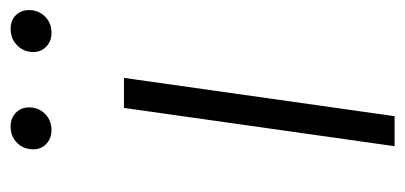

<svg xmlns="http://www.w3.org/2000/svg" viewBox="-226 -556 782 371"><g transform="rotate(-90 165.5 -371.0)"><path d="M126 0H68L142 -523H200ZM62 -698Q62 -717 74.5 -729.5Q87 -742 106 -742Q122 -742 132.5 -732Q143 -722 143 -706Q143 -688 130.5 -675.5Q118 -663 99 -663Q83 -663 72.5 -673Q62 -683 62 -698ZM250 -698Q250 -717 263 -729.5Q276 -742 295 -742Q311 -742 321 -732Q331 -722 331 -706Q331 -688 318.5 -675.5Q306 -663 287 -663Q271 -663 260.5 -673Q250 -683 250 -698Z"/></g></svg>

Font: Fira Sans Light
Style: Italic
Weight: 300
Italic angle: -8°
Designer: bBox Type GmbH & Carrois Corporate GbR & Edenspiekermann AG
Foundry: bBox Type GmbH & Carrois Corporate GbR & Edenspiekermann AG
Version: Version 4.301